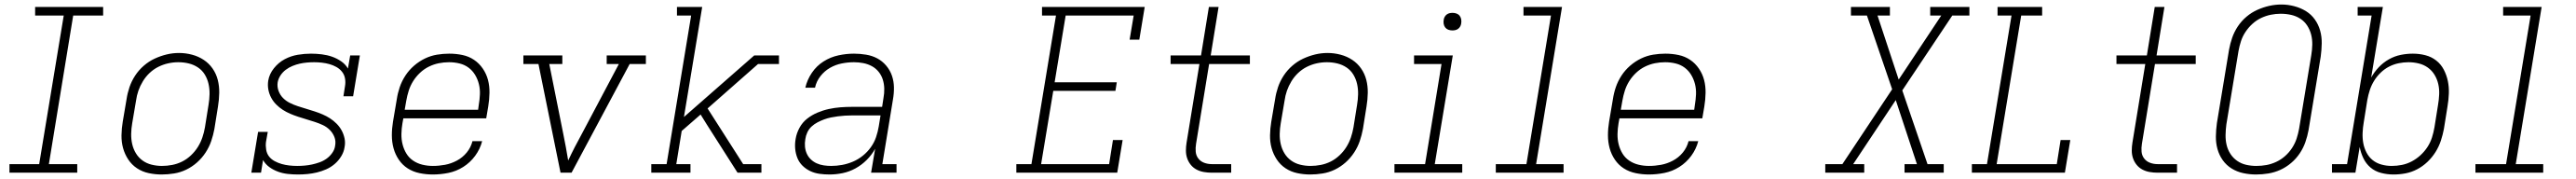

<svg xmlns="http://www.w3.org/2000/svg" viewBox="-20 -766 11440 794"><path d="M22 0V-38H154L263 -697H136V-735H438V-697H305L197 -38H323V0Z M698 8Q669 8 640.5 2Q612 -4 588.5 -19.5Q565 -35 549.5 -58.5Q534 -82 526.5 -109Q519 -136 519.5 -166Q520 -196 525 -226L542 -326Q546 -353 555 -379.5Q564 -406 580 -430.5Q596 -455 618.5 -474.5Q641 -494 667 -506Q693 -518 720 -524.5Q747 -531 775 -531Q804 -531 832.5 -523.5Q861 -516 884.5 -500.5Q908 -485 924 -462Q940 -439 947 -411.5Q954 -384 953.5 -354Q953 -324 948 -294L932 -194Q927 -167 918 -140.5Q909 -114 893 -89.5Q877 -65 855 -45.5Q833 -26 807 -13.5Q781 -1 753 3.5Q725 8 698 8ZM699 -30Q722 -30 745 -34.5Q768 -39 789 -49.5Q810 -60 828 -77Q846 -94 858.5 -114Q871 -134 878.5 -156Q886 -178 890 -201L906 -301Q910 -324 910.5 -348Q911 -372 906 -394Q901 -416 889.5 -435Q878 -454 859.5 -466.5Q841 -479 818.5 -484.5Q796 -490 772 -490Q749 -490 726.5 -485Q704 -480 683 -469.5Q662 -459 644.5 -442.5Q627 -426 614.5 -405.5Q602 -385 594.5 -363.5Q587 -342 584 -319L567 -219Q563 -196 562.5 -172.5Q562 -149 567 -127Q572 -105 583.5 -86Q595 -67 613 -54Q631 -41 653.5 -35.5Q676 -30 699 -30Z M1303 8Q1280 8 1257.5 5.5Q1235 3 1214.5 -4.5Q1194 -12 1176.5 -24.5Q1159 -37 1148 -56L1139 0H1096L1126 -181H1169L1161 -136Q1159 -119 1162 -101.5Q1165 -84 1175 -71.5Q1185 -59 1200 -51Q1215 -43 1231 -38.5Q1247 -34 1264.5 -32Q1282 -30 1300 -30Q1316 -30 1333 -31.5Q1350 -33 1366 -36.5Q1382 -40 1399 -46Q1416 -52 1430.5 -62.5Q1445 -73 1455.5 -88Q1466 -103 1468 -119Q1472 -140 1465 -158Q1458 -176 1444.5 -189.5Q1431 -203 1414 -211Q1397 -219 1378.5 -225Q1360 -231 1341.5 -236.5Q1323 -242 1304.5 -248Q1286 -254 1268.5 -261.5Q1251 -269 1235.5 -279Q1220 -289 1206.5 -302.5Q1193 -316 1184 -333Q1175 -350 1171.5 -369Q1168 -388 1171 -408Q1176 -438 1196.5 -463.5Q1217 -489 1244.5 -503.5Q1272 -518 1302 -523Q1332 -528 1361 -528Q1385 -528 1409 -525Q1433 -522 1454.5 -514.5Q1476 -507 1495 -494Q1514 -481 1525 -462L1535 -520H1578L1548 -339H1505L1512 -384Q1515 -401 1512 -418Q1509 -435 1498.5 -448Q1488 -461 1473.5 -469Q1459 -477 1443 -481.5Q1427 -486 1409.5 -488Q1392 -490 1375 -490Q1359 -490 1342.5 -488.5Q1326 -487 1310.5 -483.5Q1295 -480 1279 -473.5Q1263 -467 1249 -456.5Q1235 -446 1225.5 -431.5Q1216 -417 1213 -401Q1210 -381 1217 -362.5Q1224 -344 1237 -331Q1250 -318 1267 -309.5Q1284 -301 1302.5 -295Q1321 -289 1339.5 -283.5Q1358 -278 1376.5 -272Q1395 -266 1412.5 -258.5Q1430 -251 1445.5 -241Q1461 -231 1474.5 -217.5Q1488 -204 1497 -187.5Q1506 -171 1510 -152Q1514 -133 1510 -113Q1507 -92 1495 -72.5Q1483 -53 1466 -38.5Q1449 -24 1428.5 -15Q1408 -6 1387 -1Q1366 4 1345 6Q1324 8 1303 8Z M1902 8Q1872 8 1843 2Q1814 -4 1790.5 -19Q1767 -34 1751 -57.5Q1735 -81 1727.5 -108.5Q1720 -136 1720 -166Q1720 -196 1725 -226L1742 -326Q1746 -353 1755 -379.5Q1764 -406 1780 -430.5Q1796 -455 1818.5 -474.5Q1841 -494 1867 -506.5Q1893 -519 1920.5 -523.5Q1948 -528 1975 -528Q2005 -528 2033.5 -522Q2062 -516 2085 -500.5Q2108 -485 2124 -461.5Q2140 -438 2147 -411Q2154 -384 2153.5 -354Q2153 -324 2148 -294L2139 -241H1771L1767 -219Q1763 -196 1762.5 -172Q1762 -148 1767.5 -126Q1773 -104 1784.5 -85Q1796 -66 1814.5 -53.5Q1833 -41 1855.5 -35.5Q1878 -30 1902 -30Q1929 -30 1956 -35Q1983 -40 2008.5 -53.5Q2034 -67 2052.5 -89.5Q2071 -112 2078 -140H2121Q2112 -105 2090 -75Q2068 -45 2037 -25.5Q2006 -6 1971 1Q1936 8 1902 8ZM2103 -279 2106 -301Q2110 -324 2111 -347.5Q2112 -371 2106.5 -393Q2101 -415 2089.5 -434Q2078 -453 2060.5 -466Q2043 -479 2020.5 -484.5Q1998 -490 1974 -490Q1951 -490 1928.5 -485.5Q1906 -481 1884.5 -470.5Q1863 -460 1845 -443Q1827 -426 1814.5 -406Q1802 -386 1795 -364Q1788 -342 1784 -319L1777 -279Z M2469 0 2371 -482H2304V-520H2477V-482H2419L2481 -173Q2487 -144 2492.5 -114Q2498 -84 2503 -54Q2517 -84 2532.5 -114Q2548 -144 2564 -173L2728 -482H2674V-520H2848V-482H2776L2518 0Z M2872 0V-38H2940L3049 -697H2986V-735H3098L3017 -247L3329 -520H3439V-482H3346L3122 -285L3280 -38H3361V0H3255L3119 -213L3091 -258L3007 -185L2983 -38H3046V0Z M3663 8Q3641 8 3619 5Q3597 2 3578 -7Q3559 -16 3544 -30.5Q3529 -45 3521 -64.5Q3513 -84 3511 -106Q3509 -128 3513 -150Q3517 -175 3530 -199Q3543 -223 3564 -239.5Q3585 -256 3610 -266.5Q3635 -277 3660.5 -282.5Q3686 -288 3711.5 -290Q3737 -292 3762 -292H3897L3903 -331Q3907 -352 3906.5 -373Q3906 -394 3900 -413Q3894 -432 3881.5 -447.5Q3869 -463 3851.5 -472.5Q3834 -482 3813.5 -486Q3793 -490 3772 -490Q3745 -490 3717.5 -484.5Q3690 -479 3665.5 -465Q3641 -451 3623 -428Q3605 -405 3599 -377H3556Q3564 -412 3585 -443Q3606 -474 3637 -493.5Q3668 -513 3703 -520.5Q3738 -528 3772 -528Q3799 -528 3826 -523.5Q3853 -519 3875.5 -507Q3898 -495 3915 -475Q3932 -455 3940.5 -430.5Q3949 -406 3949.5 -379Q3950 -352 3945 -324L3898 -38H3961V0H3848L3866 -106Q3851 -79 3828.5 -56.5Q3806 -34 3778.5 -19Q3751 -4 3721.5 2Q3692 8 3663 8ZM3671 -30Q3695 -30 3719.5 -34.5Q3744 -39 3767.5 -49Q3791 -59 3811.5 -75.5Q3832 -92 3847 -113Q3862 -134 3870 -157.5Q3878 -181 3882 -205L3890 -254H3762Q3747 -254 3731.5 -253Q3716 -252 3700.5 -250Q3685 -248 3670 -245Q3655 -242 3640 -236.5Q3625 -231 3610.5 -223.5Q3596 -216 3584 -205Q3572 -194 3565 -179Q3558 -164 3556 -149Q3553 -132 3554.5 -115.5Q3556 -99 3562.5 -84.5Q3569 -70 3580.5 -59Q3592 -48 3606.5 -41.5Q3621 -35 3637.5 -32.5Q3654 -30 3671 -30Z M4493 0V-38H4560L4669 -697H4607V-735H5063L5039 -590H4996L5014 -697H4712L4663 -401H4939L4933 -363H4657L4603 -38H4905L4922 -145H4965L4941 0Z M5361 0Q5343 0 5325.5 -3Q5308 -6 5293 -14Q5278 -22 5267.5 -35Q5257 -48 5251.5 -64Q5246 -80 5246 -98Q5246 -116 5249 -134L5306 -482H5178V-520H5313L5348 -735H5391L5356 -520H5530V-482H5349L5291 -128Q5288 -110 5289.5 -93Q5291 -76 5301 -63Q5311 -50 5327 -44Q5343 -38 5361 -38H5447V0Z M5798 8Q5769 8 5740.5 2Q5712 -4 5688.5 -19.5Q5665 -35 5649.5 -58.5Q5634 -82 5626.5 -109Q5619 -136 5619.5 -166Q5620 -196 5625 -226L5642 -326Q5646 -353 5655 -379.5Q5664 -406 5680 -430.5Q5696 -455 5718.5 -474.5Q5741 -494 5767 -506Q5793 -518 5820 -524.5Q5847 -531 5875 -531Q5904 -531 5932.5 -523.5Q5961 -516 5984.5 -500.5Q6008 -485 6024 -462Q6040 -439 6047 -411.5Q6054 -384 6053.5 -354Q6053 -324 6048 -294L6032 -194Q6027 -167 6018 -140.5Q6009 -114 5993 -89.5Q5977 -65 5955 -45.5Q5933 -26 5907 -13.5Q5881 -1 5853 3.5Q5825 8 5798 8ZM5799 -30Q5822 -30 5845 -34.5Q5868 -39 5889 -49.5Q5910 -60 5928 -77Q5946 -94 5958.5 -114Q5971 -134 5978.5 -156Q5986 -178 5990 -201L6006 -301Q6010 -324 6010.5 -348Q6011 -372 6006 -394Q6001 -416 5989.5 -435Q5978 -454 5959.5 -466.5Q5941 -479 5918.5 -484.5Q5896 -490 5872 -490Q5849 -490 5826.5 -485Q5804 -480 5783 -469.5Q5762 -459 5744.5 -442.5Q5727 -426 5714.5 -405.5Q5702 -385 5694.5 -363.5Q5687 -342 5684 -319L5667 -219Q5663 -196 5662.5 -172.5Q5662 -149 5667 -127Q5672 -105 5683.5 -86Q5695 -67 5713 -54Q5731 -41 5753.5 -35.5Q5776 -30 5799 -30Z M6172 0V-38H6308L6381 -482H6259V-520H6431L6351 -38H6473V0ZM6430 -631Q6420 -631 6411.5 -634Q6403 -637 6397.5 -644Q6392 -651 6390.5 -660.5Q6389 -670 6391 -680Q6392 -686 6395.5 -692Q6399 -698 6404.5 -702Q6410 -706 6416.5 -707.5Q6423 -709 6430 -709Q6439 -709 6447.5 -706Q6456 -703 6461.5 -696Q6467 -689 6468.5 -679.5Q6470 -670 6468 -660Q6467 -654 6463.5 -648Q6460 -642 6454.5 -638Q6449 -634 6442.5 -632.5Q6436 -631 6430 -631Z M6622 0V-38H6758L6867 -697H6745V-735H6916L6801 -38H6923V0Z M7302 8Q7272 8 7243 2Q7214 -4 7190.5 -19Q7167 -34 7151 -57.5Q7135 -81 7127.5 -108.5Q7120 -136 7120 -166Q7120 -196 7125 -226L7142 -326Q7146 -353 7155 -379.5Q7164 -406 7180 -430.5Q7196 -455 7218.5 -474.5Q7241 -494 7267 -506.5Q7293 -519 7320.5 -523.5Q7348 -528 7375 -528Q7405 -528 7433.5 -522Q7462 -516 7485 -500.5Q7508 -485 7524 -461.5Q7540 -438 7547 -411Q7554 -384 7553.5 -354Q7553 -324 7548 -294L7539 -241H7171L7167 -219Q7163 -196 7162.5 -172Q7162 -148 7167.5 -126Q7173 -104 7184.5 -85Q7196 -66 7214.5 -53.5Q7233 -41 7255.5 -35.5Q7278 -30 7302 -30Q7329 -30 7356 -35Q7383 -40 7408.5 -53.5Q7434 -67 7452.5 -89.5Q7471 -112 7478 -140H7521Q7512 -105 7490 -75Q7468 -45 7437 -25.5Q7406 -6 7371 1Q7336 8 7302 8ZM7503 -279 7506 -301Q7510 -324 7511 -347.5Q7512 -371 7506.5 -393Q7501 -415 7489.5 -434Q7478 -453 7460.5 -466Q7443 -479 7420.5 -484.5Q7398 -490 7374 -490Q7351 -490 7328.5 -485.5Q7306 -481 7284.5 -470.5Q7263 -460 7245 -443Q7227 -426 7214.5 -406Q7202 -386 7195 -364Q7188 -342 7184 -319L7177 -279Z M8085 0V-38H8161L8382 -370L8270 -697H8199V-735H8372V-697H8317L8411 -413L8600 -697H8551V-735H8725V-697H8649L8427 -365L8539 -38H8611V0H8437V-38H8492L8398 -322L8209 -38H8258V0Z M8736 0V-38H8803L8912 -697H8850V-735H9048V-697H8955L8846 -38H9113L9130 -145H9173L9149 0Z M9561 0Q9543 0 9525.5 -3Q9508 -6 9493 -14Q9478 -22 9467.5 -35Q9457 -48 9451.5 -64Q9446 -80 9446 -98Q9446 -116 9449 -134L9506 -482H9378V-520H9513L9548 -735H9591L9556 -520H9730V-482H9549L9491 -128Q9488 -110 9489.5 -93Q9491 -76 9501 -63Q9511 -50 9527 -44Q9543 -38 9561 -38H9647V0Z M9998 8Q9969 8 9941 2Q9913 -4 9889.5 -18.5Q9866 -33 9850 -55.5Q9834 -78 9826.5 -105Q9819 -132 9819.5 -161.5Q9820 -191 9824 -220L9878 -546Q9883 -573 9892 -599Q9901 -625 9917 -649Q9933 -673 9955.5 -692Q9978 -711 10004 -722.5Q10030 -734 10056.5 -740Q10083 -746 10111 -746Q10139 -746 10167.5 -738.5Q10196 -731 10219.5 -716.5Q10243 -702 10259 -679.5Q10275 -657 10282.5 -630Q10290 -603 10289.5 -573.5Q10289 -544 10285 -515L10231 -189Q10226 -162 10217 -136Q10208 -110 10192 -86Q10176 -62 10153.5 -43Q10131 -24 10105.5 -12.5Q10080 -1 10052.5 3.5Q10025 8 9998 8ZM9999 -30Q10022 -30 10044 -34Q10066 -38 10087.5 -48Q10109 -58 10127 -74Q10145 -90 10158 -110Q10171 -130 10178 -151.5Q10185 -173 10189 -195L10243 -521Q10247 -544 10247.5 -567.5Q10248 -591 10242.5 -612.5Q10237 -634 10225 -652.5Q10213 -671 10194.5 -683Q10176 -695 10153.5 -700Q10131 -705 10107 -705Q10085 -705 10063 -700.5Q10041 -696 10020 -686Q9999 -676 9981.5 -660Q9964 -644 9951 -624.5Q9938 -605 9931 -583.5Q9924 -562 9920 -540L9866 -214Q9863 -191 9862.5 -168Q9862 -145 9867 -123.5Q9872 -102 9884 -83.5Q9896 -65 9914 -52.5Q9932 -40 9954 -35Q9976 -30 9999 -30Z M10608 8Q10580 8 10553 1Q10526 -6 10506 -23Q10486 -40 10474.5 -64Q10463 -88 10458 -114L10439 0H10335V-38H10402L10511 -697H10449V-735H10561L10509 -422Q10523 -447 10543 -468Q10563 -489 10588 -503Q10613 -517 10640 -522.5Q10667 -528 10694 -528Q10694 -528 10694 -528Q10694 -528 10694 -528Q10723 -528 10750 -521Q10777 -514 10798 -497.5Q10819 -481 10831.5 -457Q10844 -433 10849.5 -406.5Q10855 -380 10854 -351.5Q10853 -323 10848 -294L10832 -194Q10827 -168 10818.5 -142Q10810 -116 10795 -92Q10780 -68 10759 -48Q10738 -28 10713 -15Q10688 -2 10661.5 3Q10635 8 10608 8ZM10600 -30Q10623 -30 10645.5 -34.5Q10668 -39 10689 -50Q10710 -61 10728 -77.5Q10746 -94 10759 -114Q10772 -134 10779 -156Q10786 -178 10790 -201L10806 -301Q10810 -324 10811 -347.5Q10812 -371 10807 -393Q10802 -415 10790.5 -434Q10779 -453 10761 -466Q10743 -479 10720.5 -484.5Q10698 -490 10675 -490Q10653 -490 10631 -485.5Q10609 -481 10588.5 -470.5Q10568 -460 10551 -443.5Q10534 -427 10522 -407.5Q10510 -388 10503 -366.5Q10496 -345 10492 -323L10476 -223Q10472 -200 10471 -176.5Q10470 -153 10474 -131Q10478 -109 10488.5 -89Q10499 -69 10516 -55.5Q10533 -42 10555 -36Q10577 -30 10600 -30Z M10972 0V-38H11108L11217 -697H11095V-735H11266L11151 -38H11273V0Z"/></svg>

Font: Iosevka Etoile XLtObl
Style: Regular
Weight: 200
Italic angle: -9°
Designer: Belleve Invis
Foundry: Belleve Invis
Version: Version 15.5.2; ttfautohint (v1.8.4)